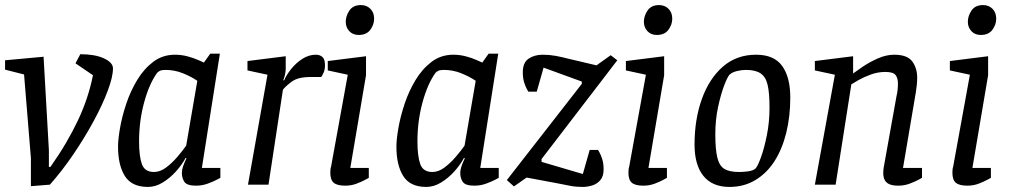

<svg xmlns="http://www.w3.org/2000/svg" viewBox="-25 -729 4001 758"><path d="M97 6V-105L70 -435L-5 -454V-491L147 -505L168 -136V-70H174Q208 -118 235 -164Q262 -210 283 -254.5Q304 -299 318.5 -343Q333 -387 342 -432L273 -479L292 -515Q320 -515 343.5 -511Q367 -507 384.5 -499Q402 -491 411.5 -481Q421 -471 421 -459Q421 -426 400.5 -371Q380 -316 344.5 -250.5Q309 -185 264.5 -119.5Q220 -54 172 0Z M708 -106Q693 -78 669.5 -52Q646 -26 617.5 -8.5Q589 9 559 9Q495 9 468 -34Q441 -77 441 -150Q441 -179 449 -224.5Q457 -270 473.5 -319.5Q490 -369 516.5 -413Q543 -457 580 -485Q617 -513 666 -513Q691 -513 715.5 -506.5Q740 -500 757.5 -492Q775 -484 780 -482L805 -517H843L772 -66H845V-27Q845 -27 831 -19.5Q817 -12 795 -4Q773 4 749 4Q713 4 703 -11Q693 -26 693 -46Q693 -58 697.5 -71.5Q702 -85 711 -104ZM754 -410Q729 -427 696.5 -440Q664 -453 628 -453Q614 -453 606.5 -449.5Q599 -446 595 -441Q564 -398 544 -324.5Q524 -251 524 -171Q524 -113 535 -81.5Q546 -50 583 -50Q607 -50 630.5 -67.5Q654 -85 675 -109.5Q696 -134 710 -154Z M1031 -434 952 -451V-488L1103 -507V-457Q1103 -448 1100 -434Q1097 -420 1093 -412H1097Q1105 -432 1124 -456Q1143 -480 1168.5 -496.5Q1194 -513 1222 -513Q1238 -513 1248 -504Q1258 -495 1258 -471Q1258 -454 1252.5 -442Q1247 -430 1243 -425H1201Q1151 -425 1126.5 -406.5Q1102 -388 1092 -375L1035 0H954Z M1391 -591Q1368 -591 1354 -606Q1340 -621 1340 -643Q1340 -666 1354.5 -687.5Q1369 -709 1400 -709Q1422 -709 1437 -694.5Q1452 -680 1452 -655Q1452 -632 1437 -611.5Q1422 -591 1391 -591ZM1348 -434 1269 -451V-488L1420 -507V-432L1358 -66H1431V-27Q1431 -27 1417.5 -19.5Q1404 -12 1383 -4Q1362 4 1338 4Q1306 4 1292.5 -7.5Q1279 -19 1279 -47Q1279 -52 1279.5 -58.5Q1280 -65 1282 -71Z M1807 -106Q1792 -78 1768.5 -52Q1745 -26 1716.5 -8.5Q1688 9 1658 9Q1594 9 1567 -34Q1540 -77 1540 -150Q1540 -179 1548 -224.5Q1556 -270 1572.5 -319.5Q1589 -369 1615.5 -413Q1642 -457 1679 -485Q1716 -513 1765 -513Q1790 -513 1814.5 -506.5Q1839 -500 1856.5 -492Q1874 -484 1879 -482L1904 -517H1942L1871 -66H1944V-27Q1944 -27 1930 -19.5Q1916 -12 1894 -4Q1872 4 1848 4Q1812 4 1802 -11Q1792 -26 1792 -46Q1792 -58 1796.5 -71.5Q1801 -85 1810 -104ZM1853 -410Q1828 -427 1795.5 -440Q1763 -453 1727 -453Q1713 -453 1705.5 -449.5Q1698 -446 1694 -441Q1663 -398 1643 -324.5Q1623 -251 1623 -171Q1623 -113 1634 -81.5Q1645 -50 1682 -50Q1706 -50 1729.5 -67.5Q1753 -85 1774 -109.5Q1795 -134 1809 -154Z M2272 -398V-407L2121 -462L2094 -367H2061Q2061 -367 2055.5 -376.5Q2050 -386 2044.5 -403Q2039 -420 2039 -444Q2039 -482 2062 -497.5Q2085 -513 2118 -513Q2144 -513 2168.5 -508.5Q2193 -504 2224 -496L2330 -471L2386 -511L2412 -491L2113 -101V-90L2276 -42L2303 -137H2336Q2336 -137 2341.5 -127.5Q2347 -118 2352.5 -101Q2358 -84 2358 -60Q2358 -34 2346 -19Q2334 -4 2315 2.5Q2296 9 2274 9Q2248 9 2225.5 4.5Q2203 0 2172 -6L2054 -28L2004 7L1976 -18Z M2568 -591Q2545 -591 2531 -606Q2517 -621 2517 -643Q2517 -666 2531.5 -687.5Q2546 -709 2577 -709Q2599 -709 2614 -694.5Q2629 -680 2629 -655Q2629 -632 2614 -611.5Q2599 -591 2568 -591ZM2525 -434 2446 -451V-488L2597 -507V-432L2535 -66H2608V-27Q2608 -27 2594.5 -19.5Q2581 -12 2560 -4Q2539 4 2515 4Q2483 4 2469.5 -7.5Q2456 -19 2456 -47Q2456 -52 2456.5 -58.5Q2457 -65 2459 -71Z M2855 9Q2787 9 2752 -34.5Q2717 -78 2717 -158Q2717 -258 2746 -338.5Q2775 -419 2829 -466Q2883 -513 2960 -513Q3031 -513 3063 -468.5Q3095 -424 3095 -344Q3095 -269 3079 -204.5Q3063 -140 3032.5 -92.5Q3002 -45 2957 -18Q2912 9 2855 9ZM2893 -50Q2909 -50 2928.5 -52.5Q2948 -55 2958 -64Q2966 -72 2979 -107.5Q2992 -143 3002.5 -195Q3013 -247 3013 -304Q3013 -362 3005.5 -394Q2998 -426 2977.5 -439.5Q2957 -453 2920 -453Q2903 -453 2884.5 -448.5Q2866 -444 2856 -435Q2848 -428 2834.5 -393Q2821 -358 2810 -307Q2799 -256 2799 -199Q2799 -139 2807 -106.5Q2815 -74 2835 -62Q2855 -50 2893 -50Z M3271 -434 3192 -451V-488L3343 -507V-439Q3355 -448 3381.5 -466Q3408 -484 3441 -498.5Q3474 -513 3505 -513Q3557 -513 3576.5 -486.5Q3596 -460 3596 -422Q3596 -408 3594.5 -394Q3593 -380 3591 -366.5Q3589 -353 3587 -343L3540 -66H3615V-27Q3615 -27 3601.5 -19.5Q3588 -12 3566.5 -4Q3545 4 3522 4Q3501 4 3488 -1Q3475 -6 3468.5 -17Q3462 -28 3462 -47Q3462 -52 3462.5 -57.5Q3463 -63 3464 -69L3515 -353Q3517 -360 3518.5 -373Q3520 -386 3520 -399Q3520 -421 3510.5 -433Q3501 -445 3470 -445Q3441 -445 3413.5 -435Q3386 -425 3365.5 -413.5Q3345 -402 3336 -396L3274 0H3192Z M3847 -591Q3824 -591 3810 -606Q3796 -621 3796 -643Q3796 -666 3810.5 -687.5Q3825 -709 3856 -709Q3878 -709 3893 -694.5Q3908 -680 3908 -655Q3908 -632 3893 -611.5Q3878 -591 3847 -591ZM3804 -434 3725 -451V-488L3876 -507V-432L3814 -66H3887V-27Q3887 -27 3873.5 -19.5Q3860 -12 3839 -4Q3818 4 3794 4Q3762 4 3748.5 -7.5Q3735 -19 3735 -47Q3735 -52 3735.5 -58.5Q3736 -65 3738 -71Z"/></svg>

Font: Faustina VF Beta
Style: Italic
Weight: 400
Italic angle: -8°
Designer: Alfonso Garcia
Foundry: Omnibus-Type
Version: Version 1.006